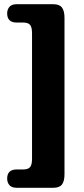

<svg xmlns="http://www.w3.org/2000/svg" viewBox="-20 -763 399 911"><path d="M132 -9.5V-605Q132 -633.5 122.8 -644.8Q113.5 -656 90.5 -656H59.5Q14 -656 14 -699.5Q14 -718 24.8 -730.5Q35.5 -743 59.5 -743H233Q262 -743 274 -727.2Q286 -711.5 286 -678V63Q286 97 274 112.5Q262 128 233 128H59.5Q35.5 128 24.8 115.5Q14 103 14 84.5Q14 41 59.5 41H90.5Q113.5 41 122.8 29.8Q132 18.5 132 -9.5Z"/></svg>

Font: Fraunces 144pt S100 Black
Style: Regular
Weight: 900
Version: Version 1.000